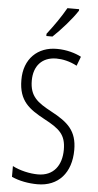

<svg xmlns="http://www.w3.org/2000/svg" viewBox="-63 -984 526 1032"><g transform="rotate(5 200.5 -468.5)"><path d="M321 -939V-947H258C230 -898 199 -853 158 -800V-788H191C231 -825 292 -893 321 -939ZM361 -191C361 -294 312 -337 220 -386C144 -427 101 -457 101 -543C101 -621 145 -672 223 -672C255 -672 295 -664 334 -643L353 -693C321 -710 273 -724 222 -724C118 -725 44 -655 45 -541C45 -427 104 -387 185 -343C270 -298 305 -269 305 -187C305 -103 262 -43 178 -43C134 -43 80 -55 40 -76V-18C81 1 132 10 180 10C292 10 361 -67 361 -191Z"/></g></svg>

Font: Noto Sans Thai Looped ExtraCondensed Light
Style: Regular
Weight: 300
Width: 2
Designer: Sasikarn Vongin, Ben Mitchell
Foundry: The Fontpad Ltd
Version: Version 1.001